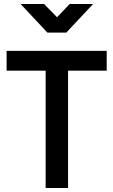

<svg xmlns="http://www.w3.org/2000/svg" viewBox="-20 -939 566 959"><path d="M13 -586V-685H513V-586H320V0H208V-586ZM217 -776 83 -919H200L265 -853L328 -919H445L311 -776Z"/></svg>

Font: TitilliumWebSemiBold
Style: Bold
Weight: 600
Version: Version 1.001;PS 57.000;hotconv 1.0.70;makeotf.lib2.5.55311